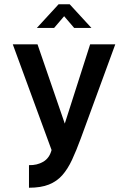

<svg xmlns="http://www.w3.org/2000/svg" viewBox="-20 -708 601 901"><path d="M116 173V67Q154 68 183 51Q212 34 222 -4L40 -500H156L284 -128L403 -500H521L359 -58Q338 -1 318 42Q298 85 272.5 114Q247 143 209.5 158Q172 173 116 173ZM153 -577 255 -688H307L409 -577H328L281 -632L234 -577Z"/></svg>

Font: Kulim Park SemiBold
Style: Regular
Weight: 600
Designer: Noponies / Dale Sattler
Foundry: Noponies
Version: Version 1.000; ttfautohint (v1.8.3)